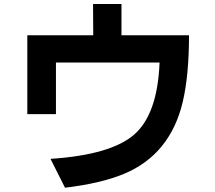

<svg xmlns="http://www.w3.org/2000/svg" viewBox="-20 -834 1040 930"><path d="M112.3 -281.2V-663.1H431.6L430.7 -814.5H568.4V-663.1H895.5Q895.5 -470.7 865.7 -342.8Q835.9 -214.8 764.2 -126.5Q692.4 -38.1 580.1 8.3Q467.8 54.7 294.9 75.2L224.6 -64.5Q518.6 -84 630.9 -183.1Q743.2 -282.2 752.9 -531.2H251V-281.2Z"/></svg>

Font: GenEi M Gothic v2 Bold
Style: Regular
Weight: 700
Version: Version 2.0